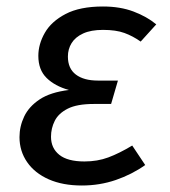

<svg xmlns="http://www.w3.org/2000/svg" viewBox="-20 -559 523 591"><path d="M232 12Q173 12 130 -7Q87 -26 63.5 -60Q40 -94 40 -137Q40 -170 54.5 -200.5Q69 -231 102 -253Q135 -275 192 -282Q149 -294 123.5 -319Q98 -344 98 -387Q98 -423 118 -458Q138 -493 182 -516Q226 -539 297 -539Q350 -539 391 -523.5Q432 -508 461 -484L413 -431Q389 -448 363 -457.5Q337 -467 297 -467Q260 -467 236 -456Q212 -445 200.5 -426.5Q189 -408 189 -385Q189 -348 213.5 -329.5Q238 -311 281 -311H343L322 -239H269Q217 -239 188.5 -224.5Q160 -210 148.5 -187Q137 -164 137 -138Q137 -103 162.5 -82.5Q188 -62 240 -62Q280 -62 313.5 -74.5Q347 -87 387 -111L427 -51Q386 -22 336.5 -5Q287 12 232 12Z"/></svg>

Font: Fira Sans Variable
Style: Italic
Weight: 397
Italic angle: -8°
Designer: Carrois Corporate & Edenspiekermann AG
Foundry: Carrois Corporate GbR & Edenspiekermann AG
Version: Version 4.202